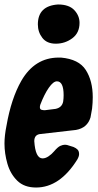

<svg xmlns="http://www.w3.org/2000/svg" viewBox="-32 -830 438 857"><path d="M217 -635Q177 -635 157 -661Q137 -687 137 -721Q137 -804 227 -810Q276 -810 299.5 -785Q323 -760 323 -728Q323 -683 290.5 -659Q258 -635 217 -635ZM129 7Q76 7 45 -23.5Q14 -54 1 -99.5Q-12 -145 -12 -189Q-12 -225 -3 -269Q18 -390 63 -469Q123 -573 230 -573H240Q320 -566 351 -517.5Q382 -469 382 -396Q382 -371 379 -345L372 -306Q358 -259 307 -250L150 -232Q121 -230 121 -200Q126 -123 158 -123Q171 -123 185 -132.5Q199 -142 209 -154Q226 -174 237.5 -179Q249 -184 258 -184Q263 -184 267 -183Q271 -182 296 -174Q308 -169 314.5 -162Q321 -155 321 -142Q321 -132 313 -118Q235 7 129 7ZM168 -338 216 -344Q245 -350 250 -377Q252 -391 252 -405Q252 -467 222 -467Q206 -467 186 -438.5Q166 -410 148 -363Q146 -357 146 -352Q146 -342 153 -340Q160 -338 168 -338Z"/></svg>

Font: Bangerz
Style: Bold
Weight: 700
Designer: vernon adams
Foundry: Vernon Adams
Version: Version 2.10;February 7, 2025;FontCreator 13.0.0.2683 64-bit